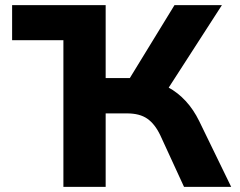

<svg xmlns="http://www.w3.org/2000/svg" viewBox="-20 -725 933 745"><path d="M27 -569V-705H390V-569ZM226 0V-705H390V-422H494L469 -398L657 -705H841L623 -367L549 -415Q594 -407 632 -386.5Q670 -366 700.5 -333Q731 -300 753 -255L877 0H694L602 -200Q581 -244 551.5 -264.5Q522 -285 473 -285H390V0Z"/></svg>

Font: Nunito Sans 7pt ExtraBold
Style: Regular
Weight: 800
Designer: Vernon Adams
Foundry: Vernon Adams
Version: Version 3.101;gftools[0.9.27]